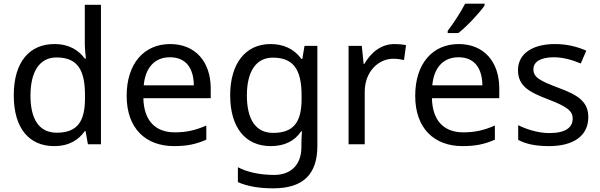

<svg xmlns="http://www.w3.org/2000/svg" viewBox="-20 -786 3270 1046"><path d="M275 10C359 10 410 -26 442 -72H446L459 0H530V-760H442V-546C442 -526 446 -484 448 -467H442C409 -511 359 -546 276 -546C143 -546 55 -451 55 -267C55 -83 142 10 275 10ZM289 -63C193 -63 146 -137 146 -265C146 -392 193 -473 288 -473C407 -473 443 -399 443 -266V-250C443 -125 402 -63 289 -63Z M907 -546C765 -546 670 -440 670 -264C670 -85 775 10 928 10C1001 10 1049 -1 1104 -25V-102C1048 -78 1000 -65 932 -65C825 -65 764 -130 761 -251H1128V-304C1128 -450 1044 -546 907 -546ZM906 -474C995 -474 1035 -412 1036 -321H763C772 -417 822 -474 906 -474Z M1454 -546C1316 -546 1234 -438 1234 -267C1234 -92 1316 10 1455 10C1528 10 1584 -16 1621 -71H1625C1624 -59 1622 -21 1622 -5V16C1622 110 1566 167 1474 167C1397 167 1327 152 1276 125V206C1327 229 1391 240 1469 240C1633 240 1709 162 1709 9V-536H1639L1627 -465H1622C1582 -520 1524 -546 1454 -546ZM1466 -472C1574 -472 1623 -413 1623 -267V-246C1623 -117 1576 -62 1468 -62C1374 -62 1325 -134 1325 -266C1325 -398 1376 -472 1466 -472Z M2129 -546C2054 -546 1999 -497 1965 -438H1961L1951 -536H1879V0H1967V-286C1967 -394 2040 -466 2123 -466C2141 -466 2164 -463 2181 -459L2192 -540C2174 -544 2149 -546 2129 -546Z M2620 -756V-766H2514C2491 -721 2448 -655 2419 -618V-606H2477C2524 -642 2595 -719 2620 -756ZM2479 -546C2337 -546 2242 -440 2242 -264C2242 -85 2347 10 2500 10C2573 10 2621 -1 2676 -25V-102C2620 -78 2572 -65 2504 -65C2397 -65 2336 -130 2333 -251H2700V-304C2700 -450 2616 -546 2479 -546ZM2478 -474C2567 -474 2607 -412 2608 -321H2335C2344 -417 2394 -474 2478 -474Z M3185 -148C3185 -234 3126 -269 3024 -307C2921 -346 2886 -364 2886 -409C2886 -449 2925 -474 2997 -474C3049 -474 3099 -459 3144 -440L3174 -510C3124 -532 3068 -546 3003 -546C2883 -546 2802 -495 2802 -404C2802 -316 2864 -284 2968 -244C3073 -204 3100 -180 3100 -140C3100 -92 3062 -61 2973 -61C2910 -61 2845 -83 2803 -104V-24C2844 -2 2896 10 2971 10C3102 10 3185 -44 3185 -148Z"/></svg>

Font: Noto Sans Sinhala UI
Style: Regular
Weight: 400
Designer: Jelle Bosma - Monotype Design Team
Foundry: Monotype Imaging Inc.
Version: Version 2.006